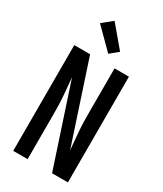

<svg xmlns="http://www.w3.org/2000/svg" viewBox="-240 -1069 979 1156"><g transform="rotate(30 250.0 -491.5)"><path d="M60 0V-735H170L355 -174Q352 -207 349 -240.5Q346 -274 343.5 -307.5Q341 -341 340.5 -374.5Q340 -408 340 -441V-735H440V0H330L145 -561Q148 -528 151 -494.5Q154 -461 156.5 -427.5Q159 -394 159.5 -360.5Q160 -327 160 -294V0ZM263 -792 128 -927 197 -983 319 -838Z"/></g></svg>

Font: Iosevka Semibold
Style: Regular
Weight: 600
Monospace: yes
Designer: Belleve Invis
Foundry: Belleve Invis
Version: Version 33.2.3; ttfautohint (v1.8.4)